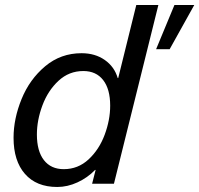

<svg xmlns="http://www.w3.org/2000/svg" viewBox="-20 -732 794 765"><path d="M347 0 361 -55H359Q329 -24 289 -5.5Q249 13 208 13Q125 13 79.5 -39Q34 -91 34 -183Q34 -259 66 -337.5Q98 -416 160 -468Q222 -520 305 -520Q359 -520 397.5 -493Q436 -466 449 -421H451L523 -712H611L434 0ZM127 -196Q127 -130 155 -94Q183 -58 234 -58Q291 -58 333 -97Q375 -136 397 -195Q419 -254 419 -311Q419 -377 391 -413Q363 -449 312 -449Q255 -449 213 -410Q171 -371 149 -312Q127 -253 127 -196ZM602 -536 675 -712H754L656 -536Z"/></svg>

Font: CST
Style: Italic
Weight: 400
Italic angle: -14°
Version: Version 1.00